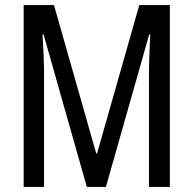

<svg xmlns="http://www.w3.org/2000/svg" viewBox="-20 -734 758 754"><path d="M321 0H396L566 -599H570C567 -533 565 -485 565 -456V0H647V-714H527L361 -131H358L192 -714H73V0H153V-458C153 -484 151 -532 147 -599H151Z"/></svg>

Font: Noto Sans Lao Looped ExtraCondensed
Style: Regular
Weight: 400
Width: 2
Designer: Mark Frömberg, Ben Mitchell
Foundry: The Fontpad Ltd
Version: Version 1.002